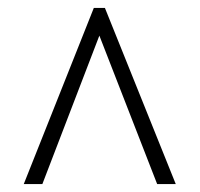

<svg xmlns="http://www.w3.org/2000/svg" viewBox="-20 -734 505 485"><path d="M40 -269 217 -714H245L424 -269H377L231 -644L87 -269Z"/></svg>

Font: Noto Serif Condensed Light
Style: Regular
Weight: 300
Width: 3
Designer: Monotype Design Team
Foundry: Monotype Imaging Inc.
Version: Version 2.013